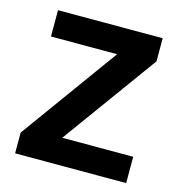

<svg xmlns="http://www.w3.org/2000/svg" viewBox="-87 -621 655 698"><g transform="rotate(15 241.0 -271.5)"><path d="M449 0H31V-78L296 -444H47V-543H441V-456L182 -99H449Z"/></g></svg>

Font: Noto Sans Javanese SemiBold
Style: Regular
Weight: 600
Version: Version 2.004